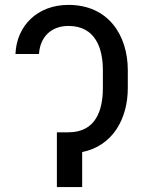

<svg xmlns="http://www.w3.org/2000/svg" viewBox="-20 -757 580 777"><path d="M235.8 -221.6H210.2V0H312.5V-141.7C436.8 -166.5 497.2 -277 497.2 -400.6V-473C497.2 -613.6 419 -737.2 257.1 -737.2C130.7 -737.2 46.9 -652 42.6 -538.4H137.8C142 -606.5 186.1 -652 257.1 -652C366.5 -652 396.3 -561.1 396.3 -473V-400.6C396.3 -311.1 367.9 -221.6 257.1 -221.6Z"/></svg>

Font: Karasuma Gothic
Style: Regular
Weight: 400
Designer: Rasmus Andersson, Ryoko Nishizuka
Foundry: Genbu
Version: Version 1.00